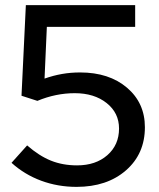

<svg xmlns="http://www.w3.org/2000/svg" viewBox="-20 -720 622 750"><path d="M64 -346 81 -700H508V-615H163L154 -413Q188 -425 222 -431Q256 -437 293 -437Q406 -437 476 -377.5Q546 -318 546 -223Q546 -119 472 -54.5Q398 10 279 10Q206 10 141 -14Q76 -38 25 -84L86 -152Q133 -111 179 -92.5Q225 -74 281 -74Q354 -74 399.5 -114Q445 -154 445 -218Q445 -279 396.5 -317.5Q348 -356 272 -356Q235 -356 198.5 -348.5Q162 -341 126 -326Z"/></svg>

Font: Red Hat Display Medium
Style: Regular
Weight: 500
Designer: Pentagram / MCKL
Foundry: Pentagram / MCKL
Version: Version 1.005; Red Hat Display Medium